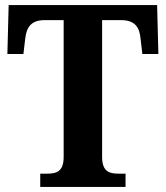

<svg xmlns="http://www.w3.org/2000/svg" viewBox="-20 -737 651 754"><path d="M138 -3H473V-55H447C409 -55 381 -63 381 -121V-658H455C511 -658 528 -629 532 -585L539 -525H602L597 -717H14L9 -525H72L79 -585C84 -629 101 -658 156 -658H230V-121C230 -63 202 -55 164 -55H138Z"/></svg>

Font: Noto Serif SemiCondensed
Style: Bold
Weight: 700
Width: 4
Designer: Monotype Design Team
Foundry: Monotype Imaging Inc.
Version: Version 2.015